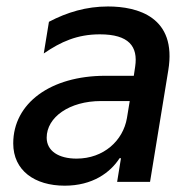

<svg xmlns="http://www.w3.org/2000/svg" viewBox="-20 -573 610 605"><path d="M183.9 12.1C271.3 12.1 327.4 -28.8 356.9 -74.6H361.2L349.1 0H452.8L510.3 -351.6C538 -519.9 413 -552.6 320.3 -552.6C252.1 -552.6 191.4 -534.4 134.2 -504.3L117.9 -404.5C171.5 -441.4 223.4 -464.8 294.7 -464.8C386 -464.8 415.5 -426.8 405.9 -362.9L401.6 -334.2H311.8C139.6 -334.2 21.7 -247.9 21.7 -121.1C21.7 -35.9 89.1 12.1 183.9 12.1ZM221.2 -73.2C164.8 -73.2 127.1 -97.3 127.1 -139.2C127.1 -203.8 198.9 -254.6 298.3 -254.6H388.8L380 -201C367.9 -130 306.8 -73.2 221.2 -73.2Z"/></svg>

Font: TID UI Medium
Style: Italic
Weight: 500
Italic angle: -9.39999°
Designer: The TID Project Authors
Foundry: Bakken & Bæck
Version: Version 1.001;hotconv 1.0.109;makeotfexe 2.5.65596